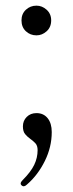

<svg xmlns="http://www.w3.org/2000/svg" viewBox="-20 -496 257 679"><path d="M76 156Q65 167 57 160Q48 153 60 141Q89 112 101 87Q113 62 113 35Q113 19 105 10.5Q97 2 87 -5Q77 -12 69 -21.5Q61 -31 61 -49Q61 -69 74.5 -82.5Q88 -96 109 -96Q134 -96 148.5 -78Q163 -60 163 -29Q163 24 138.5 73.5Q114 123 76 156ZM109 -371Q87 -371 71.5 -385.5Q56 -400 56 -424Q56 -447 71.5 -461.5Q87 -476 109 -476Q129 -476 145 -461.5Q161 -447 161 -424Q161 -400 145 -385.5Q129 -371 109 -371Z"/></svg>

Font: Instrument Serif
Style: Regular
Weight: 400
Designer: Rodrigo Fuenzalida
Foundry: fragTYPE
Version: Version 1.000; ttfautohint (v1.8.4.7-5d5b);gftools[0.9.27]